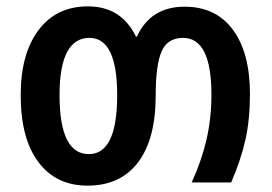

<svg xmlns="http://www.w3.org/2000/svg" viewBox="-20 -573 855 603"><path d="M255 10Q358 10 413.5 -63Q469 -136 469 -274Q469 -369 487.5 -411.5Q506 -454 555 -454Q644 -454 644 -276Q644 -200 628 -132.5Q612 -65 582 0H706Q737 -72 751 -135Q765 -198 765 -278Q765 -407 711.5 -479.5Q658 -552 560 -552Q453 -552 410 -458H407Q361 -553 256 -553Q157 -553 101 -478.5Q45 -404 45 -274Q45 -138 100.5 -64Q156 10 255 10ZM259 -89Q167 -89 167 -274Q167 -454 261 -454Q348 -454 348 -274Q348 -89 259 -89Z"/></svg>

Font: Noto Sans Georgian SemiCondensed Semi
Style: Regular
Weight: 600
Width: 4
Designer: Monotype Design Team
Foundry: Monotype Imaging Inc.
Version: Version 1.901